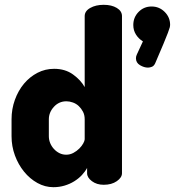

<svg xmlns="http://www.w3.org/2000/svg" viewBox="-20 -768 727 798"><path d="M411 -748Q444 -748 465.5 -735Q487 -722 487 -701V-48Q487 -30 465.5 -15Q444 0 411 0Q382 0 362 -15Q342 -30 342 -48V-70Q334 -55 320.5 -40.5Q307 -26 288.5 -14.5Q270 -3 248 3.5Q226 10 202 10Q167 10 135.5 -7.5Q104 -25 80 -54.5Q56 -84 42 -122Q28 -160 28 -202V-272Q28 -315 42 -353.5Q56 -392 80 -420.5Q104 -449 136 -465.5Q168 -482 205 -482Q251 -482 283.5 -458.5Q316 -435 332 -406V-701Q332 -722 355 -735Q378 -748 411 -748ZM183 -202Q183 -187 188.5 -173.5Q194 -160 204 -149Q214 -138 227 -131.5Q240 -125 255 -125Q271 -125 285 -132.5Q299 -140 309.5 -150.5Q320 -161 326 -172Q332 -183 332 -189V-272Q332 -290 325 -303.5Q318 -317 307.5 -327Q297 -337 283 -342Q269 -347 256 -347Q225 -347 204 -324Q183 -301 183 -272ZM610 -741Q642 -741 664.5 -718.5Q687 -696 687 -665Q687 -660 685.5 -654Q684 -648 678 -632Q672 -616 659.5 -586Q647 -556 625 -505Q620 -494 611.5 -490.5Q603 -487 595 -487Q579 -487 562 -497Q545 -507 545 -526Q545 -534 549 -542L574 -596Q556 -607 545 -624.5Q534 -642 534 -664Q534 -696 556 -718.5Q578 -741 610 -741Z"/></svg>

Font: AkaAcidDosis
Style: ExtraBold
Weight: 800
Designer: Edgar Tolentino, Pablo Impallari, Igino Marini, Aka-Acid
Foundry: Edgar Tolentino, Pablo Impallari, Igino Marini, Aka-Acid
Version: Version 1.007